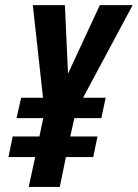

<svg xmlns="http://www.w3.org/2000/svg" viewBox="-20 -734 541 754"><path d="M92.8 0 118.2 -117.2H13.2L29.8 -198.2H134.8L149.9 -270H44.9L63 -350.1H148.9L108.9 -713.9H234.9L247.1 -444.8L372.1 -713.9H501L306.2 -350.1H395L377.9 -270H272L255.9 -198.2H362.8L346.2 -117.2H238.8L214.8 0Z"/></svg>

Font: Open Sans Condensed
Style: Italic
Weight: 400
Width: 3
Italic angle: -12°
Designer: Monotype Design Team
Foundry: Monotype Imaging Inc.
Version: Version 3.000